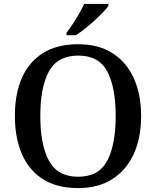

<svg xmlns="http://www.w3.org/2000/svg" viewBox="-20 -951 797 981"><path d="M379 10Q270 10 198.5 -36Q127 -82 91.5 -165Q56 -248 56 -359Q56 -470 91.5 -552Q127 -634 199 -679.5Q271 -725 380 -725Q483 -725 554.5 -679.5Q626 -634 663.5 -551.5Q701 -469 701 -358Q701 -247 663.5 -164.5Q626 -82 554 -36Q482 10 379 10ZM379 -48Q485 -48 528 -130Q571 -212 571 -358Q571 -505 528 -586Q485 -667 380 -667Q274 -667 230 -586Q186 -505 186 -358Q186 -212 230 -130Q274 -48 379 -48ZM320 -784Q335 -803 352 -829Q369 -855 384.5 -882Q400 -909 410 -931H534V-921Q525 -908 506 -888Q487 -868 463 -846Q439 -824 414 -804.5Q389 -785 368 -771H320Z"/></svg>

Font: Noto Serif Khojki Medium
Style: Regular
Weight: 500
Version: Version 2.003